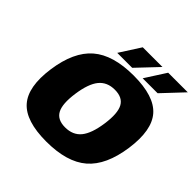

<svg xmlns="http://www.w3.org/2000/svg" viewBox="-229 -1094 1309 1309"><g transform="rotate(45 425.5 -440.0)"><path d="M509.3 -720.2Q708 -720.2 785.2 -632.3Q862.3 -544.4 835 -350.1Q807.6 -155.8 705.8 -67.9Q604 20 405.3 20Q207 20 129.4 -68.1Q51.8 -156.2 79.1 -350.1Q106.4 -543.9 208.7 -632.1Q311 -720.2 509.3 -720.2ZM486.8 -561Q412.6 -561 371.8 -510.7Q331.1 -460.4 315.4 -350.1Q299.8 -239.7 326.7 -189.5Q353.5 -139.2 427.7 -139.2Q502.9 -139.2 543.7 -189.5Q584.5 -239.7 600.1 -350.1Q615.7 -460.4 588.6 -510.7Q561.5 -561 486.8 -561ZM320.3 -750 416.5 -899.9H606.4L464.4 -750ZM565.4 -750 661.6 -899.9H850.6L709.5 -750Z"/></g></svg>

Font: Fivo Sans Black
Style: Regular
Weight: 900
Designer: Alexander Slobzheninov
Foundry: Alexander Slobzheninov
Version: 1.0